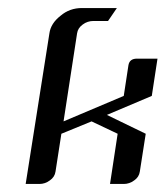

<svg xmlns="http://www.w3.org/2000/svg" viewBox="-20 -458 412 478"><path d="M43.9 0 103 -375Q106.4 -399.9 130.9 -418.9Q153.3 -438 184.1 -438H271L249 -405.8H212.9Q197.8 -405.8 186 -397Q173.8 -388.2 171.9 -375L138.2 -155.8L288.1 -219.2L299.8 -295.9Q302.7 -312 320.8 -312H372.1L357.9 -219.2L246.1 -171.9L342.8 -125L328.1 -30.8Q326.2 -17.1 314 -8.8Q302.2 0 288.1 0H253.9L272.9 -125L208 -155.8L132.8 -125L118.2 -30.8Q116.2 -17.1 104 -8.8Q92.3 0 78.1 0Z"/></svg>

Font: Hhenum
Style: Italic
Weight: 400
Designer: T. Christopher White
Version: Version 1.0